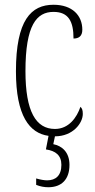

<svg xmlns="http://www.w3.org/2000/svg" viewBox="-20 -563 398 807"><path d="M183 224C239 224 272 191 272 130C272 76 240 50 204 43L211 10C287 10 328 -46 328 -84C328 -100 325 -108 318 -114C303 -69 269 -21 211 -21C131 -21 87 -94 87 -264C87 -458 134 -513 205 -513C268 -513 289 -473 289 -401C311 -401 326 -411 326 -438C326 -498 284 -543 205 -543C111 -543 47 -479 47 -263C47 -76 104 -3 184 8L173 65C214 71 238 90 238 130C238 175 214 195 178 195C166 195 149 192 132 187V214C149 221 167 224 183 224Z"/></svg>

Font: Noto Serif Devanagari ExtraCondensed ExtraLight
Style: Regular
Weight: 200
Width: 2
Designer: Universal Thirst, Indian Type Foundry and the Monotype Design Team
Foundry: Monotype Imaging Inc.
Version: Version 2.004